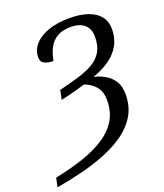

<svg xmlns="http://www.w3.org/2000/svg" viewBox="-177 -829 938 1095"><g transform="rotate(-20 292.0 -282.0)"><path d="M-7 105Q82 87 158.5 62Q235 37 293.5 0.5Q352 -36 384.5 -88Q417 -140 417 -212Q417 -263 391 -294Q365 -325 323 -340Q301 -333 275 -325.5Q249 -318 223 -312Q197 -306 174 -301L186 -357Q251 -373 304.5 -389Q358 -405 396.5 -427.5Q435 -450 455.5 -485.5Q476 -521 476 -576Q476 -620 448.5 -647Q421 -674 363 -674Q313 -674 281 -655Q249 -636 231.5 -602.5Q214 -569 206 -525Q175 -525 153 -535.5Q131 -546 131 -574Q131 -617 160.5 -651Q190 -685 244.5 -704.5Q299 -724 375 -724Q441 -724 487 -707.5Q533 -691 557.5 -660Q582 -629 582 -583Q582 -527 557.5 -484Q533 -441 489.5 -411Q446 -381 389 -362Q423 -355 455 -337Q487 -319 507.5 -287.5Q528 -256 528 -208Q528 -136 497 -82Q466 -28 412 11Q358 50 288 78.5Q218 107 139.5 126.5Q61 146 -19 160Z"/></g></svg>

Font: Noto Serif
Style: Italic
Weight: 400
Italic angle: -12°
Designer: Monotype Design Team
Foundry: Monotype Imaging Inc.
Version: Version 2.013